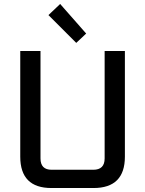

<svg xmlns="http://www.w3.org/2000/svg" viewBox="-20 -947 730 967"><path d="M82 -158V-690H184V-149Q184 -92 240 -92H450Q507 -92 507 -149V-690H609V-158Q609 0 451 0H239Q82 0 82 -158ZM224 -871 283 -927 414 -778 364 -731Z"/></svg>

Font: Oxanium Medium
Style: Regular
Weight: 500
Designer: Severin Meyer
Version: Version 1.001